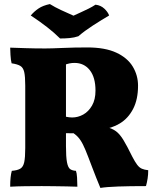

<svg xmlns="http://www.w3.org/2000/svg" viewBox="-20 -914 758 943"><path d="M473 9Q463 -15 453 -40Q443 -65 433 -91.5Q423 -118 413 -144Q399 -181 387.5 -204Q376 -227 362.5 -241.5Q349 -256 329 -267L381 -261Q353 -260 333.5 -259.5Q314 -259 286 -260L296 -342Q312 -339 319.5 -338Q327 -337 334 -337Q363 -337 389 -351.5Q415 -366 432 -395.5Q449 -425 449 -469Q449 -534 421 -569.5Q393 -605 346 -605Q333 -605 321 -602.5Q309 -600 296 -595L304 -636V-197Q304 -143 309 -117Q314 -91 324.5 -83.5Q335 -76 353 -75Q357 -65 358.5 -42Q360 -19 360 3Q341 2 309 1.5Q277 1 243 0.5Q209 0 185 0Q145 0 105 0.5Q65 1 30 3Q30 -23 32 -42Q34 -61 38 -75Q65 -77 79.5 -85.5Q94 -94 99 -117.5Q104 -141 104 -187V-493Q104 -538 99 -560Q94 -582 79.5 -590.5Q65 -599 37 -603Q33 -618 31.5 -644Q30 -670 30 -680Q60 -679 105 -677.5Q150 -676 202 -676Q231 -676 288 -678.5Q345 -681 409 -681Q496 -681 551 -655.5Q606 -630 632 -587Q658 -544 658 -493Q658 -426 634 -379.5Q610 -333 569 -308Q528 -283 477 -278L501 -291Q531 -283 549.5 -269.5Q568 -256 585.5 -227.5Q603 -199 630 -144Q643 -119 653.5 -105Q664 -91 676.5 -85.5Q689 -80 708 -78Q708 -56 705 -37Q702 -18 697 0Q618 0 560.5 2Q503 4 473 9ZM275 -725Q247 -753 211 -781Q175 -809 131 -838Q148 -858 169.5 -872.5Q191 -887 225 -894Q249 -879 280 -864.5Q311 -850 341 -837Q358 -845 377 -853.5Q396 -862 415 -871.5Q434 -881 449 -891Q475 -888 492.5 -871.5Q510 -855 516 -838Q477 -815 436 -788.5Q395 -762 365 -736Q344 -729 321.5 -727Q299 -725 275 -725Z"/></svg>

Font: Vollkorn Black
Style: Regular
Weight: 900
Designer: Friedrich Althausen
Foundry: Friedrich Althausen
Version: Version 5.000